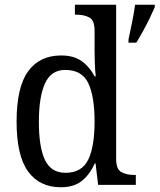

<svg xmlns="http://www.w3.org/2000/svg" viewBox="-20 -780 673 810"><path d="M237 10Q147 10 98.5 -56.5Q50 -123 50 -267Q50 -412 98.5 -479Q147 -546 238 -546Q292 -546 325.5 -521.5Q359 -497 379 -458H384Q381 -482 380 -511.5Q379 -541 379 -566V-650Q379 -695 356.5 -706.5Q334 -718 304 -718H296V-760H470V-110Q470 -66 492 -54Q514 -42 545 -42H553V0H394L383 -91H380Q359 -44 325.5 -17Q292 10 237 10ZM256 -51Q325 -51 352 -106Q379 -161 379 -267Q379 -373 352.5 -429Q326 -485 255 -485Q196 -485 170 -428.5Q144 -372 144 -266Q144 -158 170 -104.5Q196 -51 256 -51ZM522 -613Q529 -646 537 -685Q545 -724 550 -760H633V-750Q624 -729 611 -702Q598 -675 583 -648Q568 -621 555 -600H522Z"/></svg>

Font: Noto Serif Hebrew SemiCondensed
Style: Regular
Weight: 400
Width: 4
Designer: Monotype Design Team
Foundry: Monotype Imaging Inc.
Version: Version 2.004; ttfautohint (v1.8.4.7-5d5b)